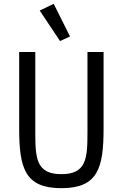

<svg xmlns="http://www.w3.org/2000/svg" viewBox="-20 -969 640 1001"><path d="M80 -698V-299C80 -92 110 12 300 12C490 12 520 -92 520 -299V-698H436V-279C436 -144 431 -61 300 -61C169 -61 164 -144 164 -279V-698ZM293 -755 345 -779 260 -949 187 -914Z"/></svg>

Font: IBM Mono
Style: Regular
Weight: 400
Monospace: yes
Designer: Mike Abbink, Paul van der Laan, Pieter van Rosmalen
Foundry: Bold Monday
Version: Version 2.3